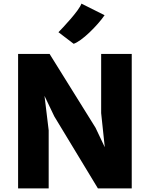

<svg xmlns="http://www.w3.org/2000/svg" viewBox="-20 -1041 828 1061"><path d="M80 0V-743H254L508 -335L559 -227.5L539 -416V-743H708V0H521L280 -398L226 -511L249 -321V0ZM387 -799 303 -863Q310.5 -870.5 329 -890.2Q347.5 -910 369 -934.8Q390.5 -959.5 407.8 -983Q425 -1006.5 430 -1021L558 -957Q542.5 -934.5 520.2 -909.2Q498 -884 473.5 -860.8Q449 -837.5 426.2 -821Q403.5 -804.5 387 -799Z"/></svg>

Font: Merriweather Sans ExtraBold
Style: Regular
Weight: 800
Designer: Eben Sorkin
Foundry: Eben Sorkin
Version: Version 2.001; ttfautohint (v1.8.3)